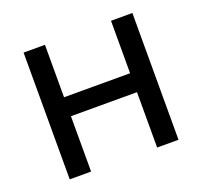

<svg xmlns="http://www.w3.org/2000/svg" viewBox="-97 -633 783 743"><g transform="rotate(-20 294.5 -261.0)"><path d="M70 0H158V-228H430V0H518V-522H430V-306H158V-522H70Z"/></g></svg>

Font: FIGSv2-sans-serif Medium
Style: Regular
Weight: 500
Designer: Matt McInerney, Pablo Impallari, Rodrigo Fuenzalida,Mirko Velimirovic
Foundry: Matt McInerney, Pablo Impallari, Rodrigo Fuenzalida
Version: Version 4.021;hotconv 1.0.109;makeotfexe 2.5.65596